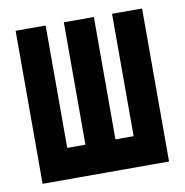

<svg xmlns="http://www.w3.org/2000/svg" viewBox="-65 -593 631 655"><g transform="rotate(-10 250.0 -265.0)"><path d="M31 0V-530H135V-106H198V-530H302V-106H365V-530H469V0Z"/></g></svg>

Font: Iosevka SS01
Style: Bold
Weight: 700
Monospace: yes
Designer: Belleve Invis
Foundry: Belleve Invis
Version: 2.3.3; ttfautohint (v1.8.3)